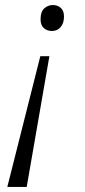

<svg xmlns="http://www.w3.org/2000/svg" viewBox="-20 -563 337 762"><path d="M186 -440Q167 -440 154 -451.5Q141 -463 141 -486Q141 -517 156 -530Q171 -543 189 -543Q209 -543 221.5 -531.5Q234 -520 234 -497Q234 -472 221 -456Q208 -440 186 -440ZM9 179 140 -340H176L86 179Z"/></svg>

Font: Noto Serif Light
Style: Italic
Weight: 300
Italic angle: -12°
Designer: Monotype Design Team
Foundry: Monotype Imaging Inc.
Version: Version 2.013